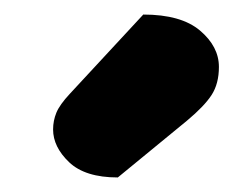

<svg xmlns="http://www.w3.org/2000/svg" viewBox="-20 -772 338 264"><path d="M177 -752Q229 -752 255 -730Q281 -708 281 -680Q281 -657 271 -641.5Q261 -626 237 -606L142 -528Q97 -528 75 -549Q53 -570 53 -594Q53 -606 57.5 -617Q62 -628 76 -643Z"/></svg>

Font: Baloo Bhaina 2 ExtraBold
Style: Regular
Weight: 800
Designer: Yesha Goshar, Manish Minz, Shuchita Grover and Ek Type
Foundry: Ek Type
Version: Version 1.640;hotconv 1.0.111;makeotfexe 2.5.65597; ttfautoh